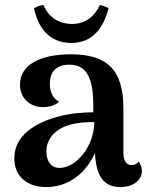

<svg xmlns="http://www.w3.org/2000/svg" viewBox="-20 -748 602 778"><path d="M269 -574C357 -574 400 -637 420 -715C409 -721 397 -725 385 -728C363 -681 326 -651 272 -651C218 -651 176 -679 156 -728C143 -726 131 -723 118 -714C133 -643 174 -574 269 -574ZM542 -94C535 -83 522 -79 514 -79C491 -79 480 -97 480 -132V-311C480 -464 414 -528 268 -528C142 -528 61 -485 61 -405C61 -355 96 -314 154 -314C179 -314 205 -321 219 -336C190 -351 182 -383 182 -409C182 -466 218 -486 261 -486C333 -486 358 -429 358 -319V-293C316 -293 263 -289 210 -274C122 -249 38 -199 38 -107C38 -32 91 10 167 10C259 10 328 -47 365 -128C369 -27 406 10 468 10C521 10 555 -19 555 -55C555 -66 551 -81 542 -94ZM228 -68C184 -64 168 -99 168 -135C168 -179 195 -213 235 -232C270 -249 320 -254 362 -253C361 -152 288 -72 228 -68Z"/></svg>

Font: Arima Koshi ExtraBold
Style: Regular
Weight: 800
Designer: Joana Correia and Natanael Gama
Foundry: NDISCOVER
Version: Version 1.019;PS 001.019;hotconv 1.0.88;makeotf.lib2.5.64775